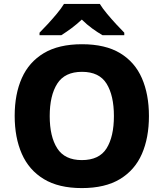

<svg xmlns="http://www.w3.org/2000/svg" viewBox="-20 -951 836 981"><path d="M741 -358Q741 -247 705 -164.5Q669 -82 593 -36Q517 10 398 10Q280 10 204 -36Q128 -82 91.5 -165Q55 -248 55 -359Q55 -470 91.5 -552Q128 -634 204 -679.5Q280 -725 399 -725Q518 -725 593.5 -679.5Q669 -634 705 -551.5Q741 -469 741 -358ZM234 -358Q234 -253 272.5 -193Q311 -133 398 -133Q487 -133 524.5 -193Q562 -253 562 -358Q562 -463 524.5 -523.5Q487 -584 399 -584Q311 -584 272.5 -523.5Q234 -463 234 -358ZM490 -931Q504 -908 527 -880.5Q550 -853 573.5 -827.5Q597 -802 615 -784V-771H504Q478 -786 450.5 -806Q423 -826 398 -851Q371 -826 345.5 -807Q320 -788 293 -771H182V-784Q201 -803 224.5 -828.5Q248 -854 270.5 -881Q293 -908 307 -931Z"/></svg>

Font: Noto Sans Gujarati ExtraBold
Style: Regular
Weight: 800
Designer: Jelle Bosma - Monotype Design Team, Universal Thirst
Foundry: Monotype Imaging Inc.
Version: Version 2.106; ttfautohint (v1.8.4.7-5d5b)